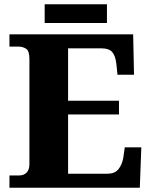

<svg xmlns="http://www.w3.org/2000/svg" viewBox="-20 -874 705 894"><path d="M24 0V-57H68Q91 -57 104 -70.5Q117 -84 117 -110V-599Q117 -637 101.5 -647Q86 -657 66 -657H24V-714H600L604 -526H527L522 -575Q518 -613 503 -631Q488 -649 451 -649H297V-405H534V-341H297V-65H479Q514 -65 531 -85.5Q548 -106 554 -139L561 -188H638L631 0ZM188 -767V-854H478V-767Z"/></svg>

Font: Noto Serif Sinhala ExtraBold
Style: Regular
Weight: 800
Designer: Jelle Bosma - Monotype Design Team
Foundry: Monotype Imaging Inc.
Version: Version 2.007; ttfautohint (v1.8.4.7-5d5b)